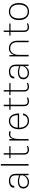

<svg xmlns="http://www.w3.org/2000/svg" viewBox="1960 -2678 728 4689"><g transform="rotate(-90 2324.5 -334.0)"><path d="M392 0 387 -91.5V-307Q387 -385.5 352.2 -417.5Q317.5 -449.5 257.5 -449.5Q224 -449.5 194.5 -440Q165 -430.5 146.5 -408.8Q128 -387 128 -350H84Q84 -399 108.5 -427.8Q133 -456.5 172.8 -468.8Q212.5 -481 257.5 -481Q304.5 -481 342 -464Q379.5 -447 401.8 -408.8Q424 -370.5 424 -307V0ZM225 10Q169.5 10 134.2 -10.5Q99 -31 82 -62.2Q65 -93.5 65 -126Q65 -177 89.5 -206.8Q114 -236.5 153.2 -249.2Q192.5 -262 237 -262Q272 -262 312.8 -252.8Q353.5 -243.5 390 -227.5V-199Q358 -214 314.5 -223.2Q271 -232.5 236.5 -232.5Q182.5 -232.5 143.2 -208.2Q104 -184 104 -126Q104 -82 132.5 -51.8Q161 -21.5 224.5 -21.5Q266 -21.5 303.2 -42Q340.5 -62.5 363.8 -93.5Q387 -124.5 387 -155.5H397Q397 -112.5 375 -74.5Q353 -36.5 314.2 -13.2Q275.5 10 225 10Z M624 0V-678H661V0Z M1009 10Q974 10 947.8 -4Q921.5 -18 907 -45Q892.5 -72 892.5 -110.5V-608H927.5V-110.5Q927.5 -22.5 1008.5 -22.5Q1032 -22.5 1053 -27.8Q1074 -33 1100 -42.5L1104.5 -14Q1081.5 -3 1057.5 3.5Q1033.5 10 1009 10ZM806 -441.5V-471H1097.5V-441.5Z M1236 0V-471H1273V0ZM1254.5 -219Q1254.5 -305.5 1268 -363.5Q1281.5 -421.5 1312.5 -450.8Q1343.5 -480 1396 -480Q1415.5 -480 1431.8 -477Q1448 -474 1464.5 -468L1456.5 -433Q1441.5 -439 1423 -443.5Q1404.5 -448 1391 -448Q1345 -448 1319.2 -418.2Q1293.5 -388.5 1283.2 -336.8Q1273 -285 1273 -219Z M1716.5 10Q1654.5 10 1608.5 -21.8Q1562.5 -53.5 1537 -108.5Q1511.5 -163.5 1511.5 -233Q1511.5 -310 1536.8 -365.5Q1562 -421 1608 -451Q1654 -481 1716.5 -481Q1767 -481 1801.8 -460.5Q1836.5 -440 1857.8 -404.5Q1879 -369 1888.5 -324.5Q1898 -280 1898 -232H1543V-264H1879.5L1856.5 -249Q1858 -284 1852.2 -319.2Q1846.5 -354.5 1831 -384Q1815.5 -413.5 1787.5 -431.5Q1759.5 -449.5 1716.5 -449.5Q1660.5 -449.5 1623.2 -420.5Q1586 -391.5 1567.8 -345.8Q1549.5 -300 1549.5 -250V-233Q1549.5 -174 1567.8 -126.2Q1586 -78.5 1623.2 -50.5Q1660.5 -22.5 1716.5 -22.5Q1775 -22.5 1811.8 -51.5Q1848.5 -80.5 1855 -137H1897Q1889.5 -89 1864.5 -56.2Q1839.5 -23.5 1801.5 -6.8Q1763.5 10 1716.5 10Z M2192 10Q2157 10 2130.8 -4Q2104.5 -18 2090 -45Q2075.5 -72 2075.5 -110.5V-608H2110.5V-110.5Q2110.5 -22.5 2191.5 -22.5Q2215 -22.5 2236 -27.8Q2257 -33 2283 -42.5L2287.5 -14Q2264.5 -3 2240.5 3.5Q2216.5 10 2192 10ZM1989 -441.5V-471H2280.5V-441.5Z M2549 10Q2514 10 2487.8 -4Q2461.5 -18 2447 -45Q2432.5 -72 2432.5 -110.5V-608H2467.5V-110.5Q2467.5 -22.5 2548.5 -22.5Q2572 -22.5 2593 -27.8Q2614 -33 2640 -42.5L2644.5 -14Q2621.5 -3 2597.5 3.5Q2573.5 10 2549 10ZM2346 -441.5V-471H2637.5V-441.5Z M3059 0 3054 -91.5V-307Q3054 -385.5 3019.2 -417.5Q2984.5 -449.5 2924.5 -449.5Q2891 -449.5 2861.5 -440Q2832 -430.5 2813.5 -408.8Q2795 -387 2795 -350H2751Q2751 -399 2775.5 -427.8Q2800 -456.5 2839.8 -468.8Q2879.5 -481 2924.5 -481Q2971.5 -481 3009 -464Q3046.5 -447 3068.8 -408.8Q3091 -370.5 3091 -307V0ZM2892 10Q2836.5 10 2801.2 -10.5Q2766 -31 2749 -62.2Q2732 -93.5 2732 -126Q2732 -177 2756.5 -206.8Q2781 -236.5 2820.2 -249.2Q2859.5 -262 2904 -262Q2939 -262 2979.8 -252.8Q3020.5 -243.5 3057 -227.5V-199Q3025 -214 2981.5 -223.2Q2938 -232.5 2903.5 -232.5Q2849.5 -232.5 2810.2 -208.2Q2771 -184 2771 -126Q2771 -82 2799.5 -51.8Q2828 -21.5 2891.5 -21.5Q2933 -21.5 2970.2 -42Q3007.5 -62.5 3030.8 -93.5Q3054 -124.5 3054 -155.5H3064Q3064 -112.5 3042 -74.5Q3020 -36.5 2981.2 -13.2Q2942.5 10 2892 10Z M3638.5 0V-278Q3638.5 -361 3598.5 -405.2Q3558.5 -449.5 3487.5 -449.5Q3437 -449.5 3401.2 -422Q3365.5 -394.5 3346.8 -346.2Q3328 -298 3328 -235H3307.5Q3307.5 -307.5 3328 -362.8Q3348.5 -418 3389.8 -449.5Q3431 -481 3494.5 -481Q3547.5 -481 3587.8 -457Q3628 -433 3650.8 -387.8Q3673.5 -342.5 3673.5 -278V0ZM3291 0V-471H3321.5L3328 -346.5V0Z M4004.5 10Q3969.5 10 3943.2 -4Q3917 -18 3902.5 -45Q3888 -72 3888 -110.5V-608H3923V-110.5Q3923 -22.5 4004 -22.5Q4027.5 -22.5 4048.5 -27.8Q4069.5 -33 4095.5 -42.5L4100 -14Q4077 -3 4053 3.5Q4029 10 4004.5 10ZM3801.5 -441.5V-471H4093V-441.5Z M4386.5 10Q4324 10 4277 -18.8Q4230 -47.5 4203.8 -102.5Q4177.5 -157.5 4177.5 -236Q4177.5 -314 4203.8 -368.8Q4230 -423.5 4277 -452.2Q4324 -481 4386.5 -481Q4449 -481 4495.8 -452.2Q4542.5 -423.5 4568.8 -368.8Q4595 -314 4595 -236Q4595 -157.5 4568.8 -102.5Q4542.5 -47.5 4495.8 -18.8Q4449 10 4386.5 10ZM4386.5 -22Q4445 -22 4482.5 -49.2Q4520 -76.5 4538 -125Q4556 -173.5 4556 -236Q4556 -330 4515 -389.8Q4474 -449.5 4386 -449.5Q4327.5 -449.5 4290.2 -422.2Q4253 -395 4235.2 -346.8Q4217.5 -298.5 4217.5 -236Q4217.5 -142 4258.2 -82Q4299 -22 4386.5 -22Z"/></g></svg>

Font: Karla ExtraLight
Style: Regular
Weight: 250
Designer: Jonathan Pinhorn
Version: Version 2.004;gftools[0.9.33]